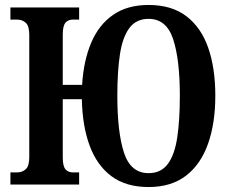

<svg xmlns="http://www.w3.org/2000/svg" viewBox="-20 -744 926 774"><path d="M579 10Q488 10 429.5 -33.5Q371 -77 341.5 -156.5Q312 -236 310 -344H233V-110Q233 -75 243.5 -62Q254 -49 274 -49H299V0H22V-49H49Q70 -49 84 -62Q98 -75 98 -110V-604Q98 -639 84 -652Q70 -665 49 -665H22V-714H299V-665H274Q254 -665 243.5 -652Q233 -639 233 -604V-402H311Q317 -500 348 -572.5Q379 -645 436.5 -684.5Q494 -724 579 -724Q672 -724 731.5 -678.5Q791 -633 819.5 -551Q848 -469 848 -358Q848 -247 818.5 -164Q789 -81 729.5 -35.5Q670 10 579 10ZM579 -46Q629 -46 656.5 -83Q684 -120 694.5 -190Q705 -260 705 -358Q705 -504 678 -586Q651 -668 579 -668Q529 -668 501.5 -631Q474 -594 463.5 -525Q453 -456 453 -358Q453 -210 480 -128Q507 -46 579 -46Z"/></svg>

Font: Noto Serif ExtraCondensed
Style: Bold
Weight: 700
Width: 2
Designer: Monotype Design Team
Foundry: Monotype Imaging Inc.
Version: Version 2.014; ttfautohint (v1.8.4.7-5d5b)